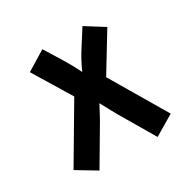

<svg xmlns="http://www.w3.org/2000/svg" viewBox="-143 -761 890 898"><g transform="rotate(-30 302.0 -312.5)"><path d="M459 0 348.6 -187.5Q337.5 -206.9 326.4 -227.8Q315.3 -248.6 302.1 -272.9Q288.9 -248.6 278.1 -227.8Q267.4 -206.9 255.6 -187.5L145.1 0L41 -62.5Q41 -62.5 216 -359L93.1 -561.1Q93.1 -561.1 197.2 -625L252.1 -536.8Q264.6 -516.7 277.4 -493.8Q290.3 -470.8 305.6 -439.6Q320.1 -471.5 332.6 -494.4Q345.1 -517.4 358.3 -537.5L413.9 -625L512.5 -563.2Q512.5 -563.2 390.3 -362.5L566.7 -63.9Q566.7 -63.9 459 0Z"/></g></svg>

Font: co2trust
Style: Bold
Weight: 700
Designer: Kristian Moeller
Foundry: Dicotype
Version: Version 1.000